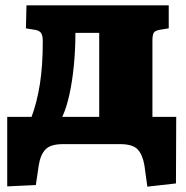

<svg xmlns="http://www.w3.org/2000/svg" viewBox="-20 -539 696 718"><path d="M531 159 520 79Q513 39 494.5 19.5Q476 0 429 0H215Q169 0 150 20Q131 40 125 79L114 153L7 158V-102H98Q118 -155 129 -223.5Q140 -292 140 -384Q140 -406 134 -415Q128 -424 113 -427L77 -433L79 -519H611V-433L580 -428Q560 -425 555 -416.5Q550 -408 550 -388V-102H639L638 147ZM213 -102H351V-416H262Q262 -352 256 -292Q250 -232 239 -183Q234 -161 228 -141.5Q222 -122 213 -102Z"/></svg>

Font: Literata 12pt ExtraBold
Style: Regular
Weight: 800
Designer: Latin by Veronika Burian and Jose Scaglione. Greek by Irene Vlachou. Cyrillic by Vera Evstafieva.
Foundry: TypeTogether
Version: Version 3.002